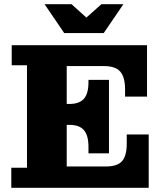

<svg xmlns="http://www.w3.org/2000/svg" viewBox="-20 -898 797 918"><path d="M287 -740 193 -878H322L393 -814L465 -878H570L476 -740ZM34 0V-96H109V-586H36V-682H683V-436H578V-470Q578 -529 555 -555.5Q532 -582 478 -582H299V-401H312Q359 -401 381 -425.5Q403 -450 403 -505V-516H501V-165H403V-196Q403 -251 381 -276Q359 -301 312 -301H299V-102H486Q541 -102 563.5 -127.5Q586 -153 586 -211V-255H691V0Z"/></svg>

Font: Montagu Slab 16pt
Style: Bold
Weight: 700
Designer: Florian Karsten
Foundry: Florian Karsten
Version: Version 1.000; ttfautohint (v1.8.3)